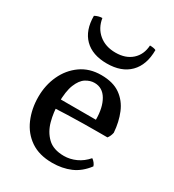

<svg xmlns="http://www.w3.org/2000/svg" viewBox="-174 -801 821 908"><g transform="rotate(30 237.0 -347.0)"><path d="M252 9Q181 9 134 -23Q87 -55 63.5 -109.5Q40 -164 40 -229Q40 -293 65 -347Q90 -401 136.5 -434Q183 -467 247 -467Q312 -467 351.5 -439Q391 -411 410.5 -364Q430 -317 434 -260Q430 -240 419 -226Q402 -226 368 -226Q334 -226 291 -225.5Q248 -225 203 -223.5Q158 -222 118 -220V-271H330Q330 -337 306 -378Q282 -419 238 -419Q214 -419 191 -404.5Q168 -390 153 -353Q138 -316 138 -250Q138 -201 150.5 -154.5Q163 -108 194.5 -77.5Q226 -47 284 -47Q317 -47 349 -61.5Q381 -76 406 -105Q414 -100 421 -91Q428 -82 430 -74Q396 -29 351.5 -10Q307 9 252 9ZM409 -697Q409 -616 365 -571.5Q321 -527 241 -527Q162 -527 119 -570Q76 -613 76 -692Q85 -697 95.5 -700Q106 -703 116 -703Q124 -652 160 -622Q196 -592 251 -592Q306 -592 339.5 -622Q373 -652 376 -703Q386 -703 395 -701.5Q404 -700 409 -697Z"/></g></svg>

Font: Vollkorn
Style: Regular
Weight: 400
Designer: Friedrich Althausen
Foundry: Friedrich Althausen
Version: Version 4.104